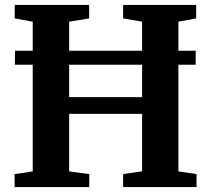

<svg xmlns="http://www.w3.org/2000/svg" viewBox="-20 -763 861 783"><path d="M113.5 -64V-499H40.5L41.5 -556H113.5V-674.5L40 -688V-743H343.5V-688L262 -674.5V-556H559.5V-674.5L482 -688V-743H780V-688L707.5 -674.5V-556H778V-499H707.5V-64L781.5 -53V0H482V-53L559.5 -64.5V-298.5H262V-64L344 -53V0H39.5V-53ZM262 -367H559.5V-499H262Z"/></svg>

Font: Merriweather Text Regular
Style: Bold
Weight: 700
Designer: Eben Sorkin
Foundry: Eben Sorkin
Version: Version 2.100; ttfautohint (v1.7.19-72a1) -l 8 -r 50 -G 200 